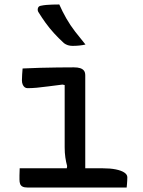

<svg xmlns="http://www.w3.org/2000/svg" viewBox="-20 -838 640 858"><path d="M276 -68 280 -96Q275 -114 272 -134.5Q269 -155 269 -180Q269 -208 269 -235.5Q269 -263 269 -291Q269 -319 269 -347Q269 -375 269 -402.5Q269 -430 269 -458L259 -460Q225 -456 196 -452Q167 -448 144.5 -446Q122 -444 103 -444Q96 -444 90.5 -448Q85 -452 81.5 -460Q78 -468 78 -479Q78 -492 79 -505.5Q80 -519 81 -532Q120 -534 159.5 -535Q199 -536 237 -536.5Q275 -537 310 -537Q327 -537 338 -533.5Q349 -530 355 -522.5Q361 -515 361 -501Q361 -457 361 -412.5Q361 -368 361 -324Q361 -280 361 -236Q361 -192 361 -149Q361 -106 361 -63ZM68 -86H438Q473 -86 497.5 -81Q522 -76 535.5 -67Q549 -58 549 -46Q549 -38 548.5 -30.5Q548 -23 547.5 -15.5Q547 -8 546 0H103Q89 0 81 -4Q73 -8 70 -16Q67 -24 67 -36Q67 -46 67 -54Q67 -62 67.5 -70Q68 -78 68 -86ZM245 -818Q259 -786 276.5 -755.5Q294 -725 316 -696.5Q338 -668 362 -639Q349 -636 334.5 -634.5Q320 -633 304 -633Q293 -633 283.5 -636Q274 -639 266 -645Q241 -668 221 -690Q201 -712 184 -735.5Q167 -759 151 -785Q147 -793 149.5 -801.5Q152 -810 161 -812Q175 -815 187.5 -816Q200 -817 214 -817.5Q228 -818 245 -818Z"/></svg>

Font: Rec Mono Semicasual
Style: Regular
Weight: 400
Version: Version 1.085; ttfautohint (v1.8.4.7-5d5b)